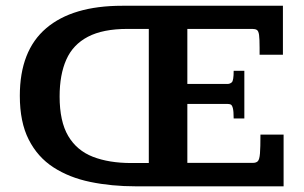

<svg xmlns="http://www.w3.org/2000/svg" viewBox="-20 -656 1070 676"><path d="M458 0Q372.6 0 298.1 -15.4Q223.6 -30.8 168 -66.9Q112.3 -103 81.1 -164.6Q49.8 -226.1 49.8 -318.8Q49.8 -477.5 142.6 -556.6Q235.4 -635.7 410.2 -635.7H976.1V-463.4H894Q894 -468.3 894 -475.8Q894 -483.4 894 -487.3Q894 -519 892.1 -533Q890.1 -546.9 884.5 -550.5Q878.9 -554.2 868.7 -554.2H639.6V-360.4H780.8Q789.6 -360.4 796.1 -366.2Q802.7 -372.1 802.7 -406.7H840.3V-238.8H802.7Q802.7 -264.6 799.8 -275.4Q796.9 -286.1 792.2 -288.1Q787.6 -290 781.7 -290H639.6V-82.5H869.6Q882.3 -82.5 887.9 -88.6Q893.6 -94.7 895.3 -115.7Q897 -136.7 897 -182.1H978.5V0ZM442.4 -82H503.9V-554.2H428.7Q342.3 -554.2 289.6 -526.6Q236.8 -499 213.4 -446Q189.9 -393.1 189.9 -316.4Q189.9 -228.5 220.2 -177.2Q250.5 -126 307.1 -104Q363.8 -82 442.4 -82Z"/></svg>

Font: Kameron SemiBold
Style: Regular
Weight: 600
Designer: Vernon Adams
Foundry: Vernon Adams
Version: Version 1.100